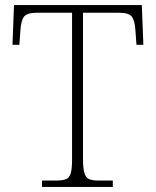

<svg xmlns="http://www.w3.org/2000/svg" viewBox="-20 -734 613 754"><path d="M145 0V-25H201Q226 -25 239.5 -30.5Q253 -36 258 -54Q263 -72 263 -108V-684H125Q85 -684 73.5 -667.5Q62 -651 60 -612L56 -558H29L35 -714H537L543 -558H516L512 -612Q510 -651 498.5 -667.5Q487 -684 447 -684H306V-109Q306 -73 311.5 -54.5Q317 -36 330 -30.5Q343 -25 368 -25H423V0Z"/></svg>

Font: Noto Serif Armenian ExtraLight
Style: Regular
Weight: 250
Version: Version 2.007